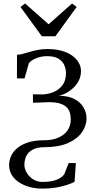

<svg xmlns="http://www.w3.org/2000/svg" viewBox="-20 -837 549 1106"><path d="M224.5 249.5Q169.5 249.5 126 232.2Q82.5 215 57.5 184.8Q32.5 154.5 32.5 114.5Q32.5 88.5 43.2 63.2Q54 38 78 17.2Q102 -3.5 140.2 -16.2Q178.5 -29 234 -29Q281.5 -29 316 -44Q350.5 -59 369 -85.8Q387.5 -112.5 387.5 -148Q388 -179 376.8 -201.5Q365.5 -224 337.8 -236.2Q310 -248.5 261 -248.5L170 -245L169.5 -294L217 -293Q250 -292.5 283 -304.5Q316 -316.5 338 -343.8Q360 -371 360 -414.5Q360 -439 350.5 -461.5Q341 -484 317.2 -498.8Q293.5 -513.5 250.5 -513.5Q216 -513.5 186 -500.5Q156 -487.5 146 -472L121.5 -385.5H77.5L78 -521.5Q96.5 -522.5 115 -527.8Q133.5 -533 154.2 -539Q175 -545 199.2 -549.8Q223.5 -554.5 253 -554.5Q315.5 -554.5 358.5 -536.8Q401.5 -519 424 -490.2Q446.5 -461.5 446.5 -428.5Q446.5 -396.5 432.8 -370.8Q419 -345 398 -326.8Q377 -308.5 355.2 -297.8Q333.5 -287 317 -285Q372.5 -285.5 408.2 -266.8Q444 -248 461.2 -218.2Q478.5 -188.5 478.5 -155Q478.5 -114 452.5 -75.8Q426.5 -37.5 372.2 -13.2Q318 11 234.5 11Q201.5 11 179.2 20Q157 29 144 43.5Q131 58 125.8 75.8Q120.5 93.5 120.5 111.5Q120.5 136 134.5 159Q148.5 182 172 196.5Q195.5 211 224.5 211Q273.5 211 305 199Q336.5 187 350.5 166L375.5 102.5H417L409.5 210.5Q393 219 365.5 228.2Q338 237.5 302.2 243.5Q266.5 249.5 224.5 249.5ZM221 -628 98 -797 124.5 -817 260 -697 395 -817 421.5 -797 299 -628Z"/></svg>

Font: Merriweather 60pt Light
Style: Regular
Weight: 300
Version: Version 2.100